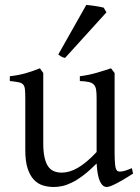

<svg xmlns="http://www.w3.org/2000/svg" viewBox="-20 -747 570 782"><path d="M522 -40Q503.9 -28.3 487.3 -18.3Q470.7 -8.3 456.5 -1Q442.4 6.3 431.6 10.5Q420.9 14.6 415 14.6Q397.9 14.6 387.2 -8.1Q376.5 -30.8 373.5 -81.1Q343.3 -50.8 318.1 -32Q293 -13.2 271.7 -2.9Q250.5 7.3 232.7 11Q214.8 14.6 199.2 14.6Q176.3 14.6 155.3 8.3Q134.3 2 118.2 -14.9Q102.1 -31.7 92.5 -61Q83 -90.3 83 -136.2V-347.2Q83 -370.6 81.5 -383.5Q80.1 -396.5 74 -403.1Q67.9 -409.7 55.2 -412.1Q42.5 -414.6 20 -417V-436.5Q37.6 -438.5 53 -441.4Q68.4 -444.3 82.8 -448.2Q97.2 -452.1 111.8 -457.3Q126.5 -462.4 142.6 -468.8L156.2 -449.7V-163.1Q156.2 -128.9 161.4 -106Q166.5 -83 176 -69.3Q185.5 -55.7 199.5 -49.8Q213.4 -43.9 231 -43.9Q246.6 -43.9 262.9 -48.6Q279.3 -53.2 296.6 -63.2Q314 -73.2 333 -89.1Q352.1 -105 373.5 -127.9V-347.2Q373.5 -369.1 371.3 -382.3Q369.1 -395.5 361.8 -402.8Q354.5 -410.2 341.1 -413.1Q327.6 -416 305.2 -417V-436.5Q340.3 -440.9 372.6 -450.2Q404.8 -459.5 432.1 -468.8L446.8 -449.7V-124Q446.8 -93.8 449 -74.7Q451.2 -55.7 458 -50.8Q463.9 -46.9 478 -49.1Q492.2 -51.3 517.1 -62ZM245.1 -511.2Q236.3 -512.7 229.5 -516.6Q222.7 -520.5 217.3 -524.9L331.5 -727.1Q337.4 -726.6 346.9 -725.3Q356.4 -724.1 366.9 -722.7Q377.4 -721.2 387.2 -719.2Q397 -717.3 402.3 -715.8L413.6 -696.8Z"/></svg>

Font: Gentium Kaktovik
Style: Regular
Weight: 400
Designer: J. Victor Gaultney and Annie Olsen
Foundry: SIL International
Version: Version 1.102; 2013; Maintenance release